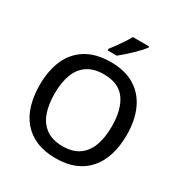

<svg xmlns="http://www.w3.org/2000/svg" viewBox="-212 -1101 1210 1271"><g transform="rotate(30 392.5 -465.5)"><path d="M725 -358Q725 -275 704.5 -207.5Q684 -140 642.5 -91Q601 -42 538.5 -16Q476 10 393 10Q308 10 245.5 -16.5Q183 -43 141.5 -91.5Q100 -140 80 -208Q60 -276 60 -359Q60 -469 96 -551Q132 -633 206.5 -679Q281 -725 394 -725Q504 -725 577.5 -679.5Q651 -634 688 -551.5Q725 -469 725 -358ZM174 -358Q174 -272 197 -210.5Q220 -149 269 -115.5Q318 -82 393 -82Q469 -82 517 -115.5Q565 -149 588 -210.5Q611 -272 611 -358Q611 -487 559.5 -559.5Q508 -632 394 -632Q318 -632 269 -599Q220 -566 197 -505Q174 -444 174 -358ZM560 -931Q549 -917 530.5 -897Q512 -877 489.5 -855.5Q467 -834 445 -814.5Q423 -795 405 -781H335V-793Q350 -812 369 -838Q388 -864 406 -891.5Q424 -919 436 -941H560Z"/></g></svg>

Font: Noto Sans Hebrew Medium
Style: Regular
Weight: 500
Designer: Monotype Design Team
Foundry: Monotype Imaging Inc.
Version: Version 2.003